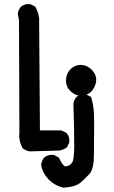

<svg xmlns="http://www.w3.org/2000/svg" viewBox="-20 -752 540 913"><path d="M427.7 -177.7 426.8 -22.5Q426.8 13.7 421.9 37.6Q417 61.5 405.3 75.2Q385.7 96.7 362.3 116.7Q338.9 136.7 282.2 140.6Q237.3 129.9 208.5 98.1Q179.7 66.4 175.8 31.2Q177.7 11.7 190.4 -2.9Q205.1 -15.6 226.6 -15.6Q229.5 -15.6 235.4 -15.6L259.8 -2.9Q271.5 22.5 282.2 34.2Q287.1 39.1 292 39.1Q296.9 39.1 301.8 37.1Q315.4 33.2 323.2 20.5Q333 5.9 333 -61Q333 -127.9 329.1 -256.8Q330.1 -274.4 343.8 -291Q358.4 -303.7 379.9 -303.7Q383.8 -303.7 388.7 -303.7L413.1 -291L414.1 -287.1Q427.7 -247.1 427.7 -177.7ZM71.3 -108.4Q71.3 -115.2 72.3 -122.1L70.3 -657.2L64.5 -685.5Q66.4 -705.1 79.1 -719.7Q93.8 -732.4 115.2 -732.4Q118.2 -732.4 124 -732.4L147.5 -720.7Q162.1 -694.3 166 -667L169.9 -131.8H271.5L295.9 -120.1Q304.7 -110.4 307.1 -101.1Q309.6 -91.8 309.6 -85.9Q309.6 -80.1 309.6 -74.2L297.9 -50.8Q277.3 -37.1 259.8 -36.1L123 -32.2Q123 -32.2 122.1 -32.2Q103.5 -34.2 87.9 -46.9Q71.3 -75.2 71.3 -108.4ZM293.9 -368.2Q293.9 -403.3 318.4 -425.8Q337.9 -443.4 362.3 -443.4Q379.9 -443.4 393.6 -436.5Q420.9 -422.9 432.6 -396.5Q437.5 -385.7 437.5 -373Q437.5 -366.2 436.5 -359.4Q429.7 -332 412.1 -314.5Q394.5 -297.9 361.3 -297.9Q355.5 -297.9 352.5 -297.9Q330.1 -302.7 312 -321.8Q293.9 -340.8 293.9 -368.2Z"/></svg>

Font: JasonHandwriting2
Style: SemiBold
Weight: 600
Version: Version 1.04.7